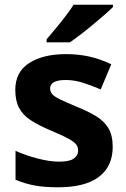

<svg xmlns="http://www.w3.org/2000/svg" viewBox="-20 -786 537 816"><path d="M459 -162Q459 -79 400.5 -34.5Q342 10 226 10Q169 10 128 2.5Q87 -5 46 -22V-145Q90 -125 141 -112Q192 -99 231 -99Q275 -99 293.5 -112Q312 -125 312 -146Q312 -160 304.5 -171Q297 -182 272 -196Q247 -210 194 -232Q143 -254 110 -275.5Q77 -297 61 -327.5Q45 -358 45 -404Q45 -480 104 -518Q163 -556 261 -556Q312 -556 358 -546Q404 -536 453 -513L408 -406Q368 -423 332 -434.5Q296 -446 259 -446Q226 -446 209.5 -437Q193 -428 193 -410Q193 -397 201.5 -386.5Q210 -376 234.5 -364Q259 -352 307 -332Q354 -313 388 -292.5Q422 -272 440.5 -241.5Q459 -211 459 -162ZM460 -756Q446 -742 423 -722Q400 -702 373.5 -680Q347 -658 321.5 -638.5Q296 -619 277 -606H178V-619Q194 -638 215.5 -663.5Q237 -689 258 -716.5Q279 -744 293 -766H460Z"/></svg>

Font: Noto Sans Sora Sompeng
Style: Bold
Weight: 700
Designer: Monotype Design Team. David Williams.
Foundry: Monotype Imaging Inc.
Version: Version 2.101